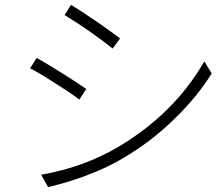

<svg xmlns="http://www.w3.org/2000/svg" viewBox="-20 -759 910 779"><path d="M175 0 147 -50Q319 -80 460 -163Q687 -298 809 -510L839 -461Q780 -366 688 -277Q598 -188 484 -120Q419 -80 328 -46Q250 -17 175 0ZM302 -355Q268 -381 206 -420Q138 -464 102 -482L129 -524Q167 -503 234.5 -460.5Q302 -418 330 -398ZM437 -562Q408 -586 343 -632Q282 -674 242 -698L268 -739Q306 -717 374 -670Q380 -666 393 -657Q452 -615 467 -603Z"/></svg>

Font: GenSekiGothic TW L
Style: Regular
Weight: 300
Version: Version 1.501;PS 1;hotconv 16.6.51;makeotf.lib2.5.65220